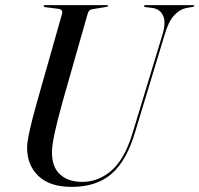

<svg xmlns="http://www.w3.org/2000/svg" viewBox="-20 -720 779 750"><path d="M498 -201 615 -586Q629 -634 617 -659.2Q605 -684.5 575.5 -689L549 -692Q542.5 -693 542.5 -696.5Q542.5 -700 548 -700H734.5Q739 -700 739 -697.5Q739 -694.5 732.5 -693L706.5 -688.5Q681 -683 659.5 -659.2Q638 -635.5 623 -584L507.5 -203Q474.5 -92 415.8 -41Q357 10 260.5 10Q173 10 128.8 -33.8Q84.5 -77.5 86 -146Q86 -161.5 92 -191.5Q98 -221.5 107 -256.8Q116 -292 125 -323L222.5 -666.5Q225 -675 220.8 -679.8Q216.5 -684.5 209 -685.5L157 -692Q150.5 -693 150.5 -696.5Q150.5 -700 155.5 -700H397.5Q402 -700 402 -697.5Q402 -694 395.5 -693L340.5 -684Q333 -683 328.5 -678Q324 -673 320 -658L224.5 -322.5Q204 -248.5 194 -202.8Q184 -157 183 -128.5Q182 -68.5 214.2 -39Q246.5 -9.5 301 -9.5Q365 -9.5 416.2 -54.5Q467.5 -99.5 498 -201Z"/></svg>

Font: Fraunces 144pt
Style: Italic
Weight: 400
Italic angle: -16°
Version: Version 1.000;[b76b70a41]